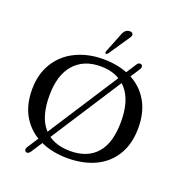

<svg xmlns="http://www.w3.org/2000/svg" viewBox="-167 -1048 1172 1253"><g transform="rotate(20 419.0 -421.0)"><path d="M50 -334Q50 -441 98.5 -519Q147 -597 231.5 -637.5Q316 -678 420 -678Q531 -678 614 -637.5Q697 -597 742.5 -519.5Q788 -442 788 -334Q788 -222 740.5 -144.5Q693 -67 610 -28.5Q527 10 420 10Q314 10 230.5 -28.5Q147 -67 98.5 -144Q50 -221 50 -334ZM668 -334Q668 -479 603 -553.5Q538 -628 420 -628Q303 -628 236.5 -552.5Q170 -477 170 -334Q170 -186 235 -113Q300 -40 420 -40Q540 -40 604 -113Q668 -186 668 -334ZM150 30 634 -718Q643 -732 655 -732.5Q667 -733 671.5 -722.5Q676 -712 667 -698L183 50Q173 65 161 66Q149 67 144.5 56Q140 45 150 30ZM420 -735 474 -871Q482 -891 494 -899.5Q506 -908 522 -908Q537 -908 542 -897.5Q547 -887 537 -872L438 -726Q431 -716 424 -716Q419 -716 418 -721.5Q417 -727 420 -735Z"/></g></svg>

Font: Raigarh
Style: Regular
Weight: 400
Designer: jaikishan Patel
Foundry: MagicType
Version: Version 1.000;FEAKit 1.0